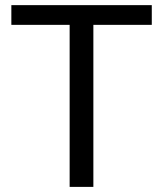

<svg xmlns="http://www.w3.org/2000/svg" viewBox="-20 -731 637 751"><path d="M345.2 -710.9V0H252.4V-710.9ZM573.7 -710.9V-633.8H24.4V-710.9Z"/></svg>

Font: Vazirmatn
Style: Regular
Weight: 400
Designer: Saber Rastikerdar
Foundry: Saber Rastikerdar
Version: Version 33.003;September 2, 2022;FontCreator 14.0.0.2862 64-